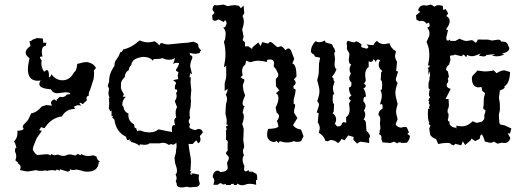

<svg xmlns="http://www.w3.org/2000/svg" viewBox="-20 -621 2262 837"><path d="M287.1 -214.8Q276.9 -218.8 265.1 -218.8L230.5 -214.4Q210 -214.4 201.7 -231.9Q151.4 -234.9 151.4 -254.9Q151.4 -261.2 157.2 -270L144.5 -269Q101.6 -269 101.6 -319.3Q101.6 -335 108.4 -367.7Q91.8 -379.4 91.8 -392.1Q91.8 -405.8 112.8 -420.4L108.4 -441.4Q117.2 -441.9 121.6 -447.8L141.6 -455.1L166.5 -453.1L168.9 -434.1L182.6 -435.1Q180.2 -428.7 179.7 -421.4Q162.1 -419.4 162.1 -396L165 -373.5L159.2 -374.5Q154.3 -374.5 154.3 -370.6Q154.3 -366.7 161.6 -356.9L160.2 -344.2Q160.2 -326.2 172.4 -308.1Q179.7 -315.4 184.6 -315.4Q193.4 -315.4 193.4 -291.5L192.9 -283.7Q199.7 -283.7 204.1 -297.4Q224.1 -271 252.4 -271Q284.2 -271 301.8 -304.2L309.6 -312.5Q315.9 -326.2 316.4 -342.3L343.3 -349.1L359.4 -350.6Q388.2 -345.2 398.4 -324.7Q395 -319.3 389.2 -314.5L390.1 -304.2Q390.1 -276.9 383.8 -263.7Q378.4 -247.1 372.6 -228.5Q366.7 -221.2 366.7 -206.1V-203.1Q356.9 -201.7 356.9 -192.9L358.9 -184.1L340.8 -167L330.6 -173.3L326.2 -168.9L335.4 -161.1L317.9 -162.6L302.7 -156.2L306.6 -146Q268.1 -146 250 -113.8Q202.6 -106.9 174.3 -62.5H171.4L159.2 -66.9L150.9 -53.2L162.6 -50.8L140.1 -19L125.5 17.1L122.6 31.7Q135.7 54.7 144.5 54.7L182.1 51.3Q195.3 51.3 198.7 56.6L206.5 49.8Q209.5 55.7 217.8 55.7L231.9 52.7Q246.1 58.6 255.9 58.6Q264.2 58.6 270.3 55.4Q276.4 52.2 284.2 52.2Q291 52.2 296.6 54.4Q302.2 56.6 310.1 56.6L318.8 49.8L330.6 55.7L334.5 50.8Q349.1 59.1 364.7 59.1Q376 59.1 385.3 55.7L400.9 61.5Q400.9 73.7 416.5 85L410.6 85.4Q408.2 127.4 360.4 127.4L347.7 126.5Q321.8 118.2 309.1 118.2L302.2 120.6Q293.5 120.6 284.2 117.2L285.6 122.1L276.9 127.4L241.7 117.2L239.3 124Q234.9 118.7 229.5 118.7H227.5Q224.1 118.7 224.1 122.6L208 120.6Q195.3 120.6 181.6 125L183.1 121.1Q167.5 124 157.2 124Q145 124 136.7 120.6Q105 126.5 99.6 126.5Q93.3 126.5 66.4 120.1Q69.8 115.7 69.8 107.9Q69.8 98.1 58.1 90.8Q58.1 88.9 58.6 87.4Q52.2 83 46.4 77.1Q50.8 70.8 50.8 61Q50.8 51.3 44.9 37.1L47.4 23.4L51.8 23.9L47.9 10.3Q47.9 5.9 41 -3.9Q56.2 -19 56.2 -42L55.7 -50.8Q82.5 -52.2 82.5 -60.1Q82.5 -64 78.6 -66.4L81.1 -75.2L101.6 -97.2L116.2 -127Q140.1 -130.4 161.6 -156.2L169.9 -159.7V-158.7L181.2 -163.1L207.5 -160.6Q202.1 -167.5 202.1 -172.4Q202.1 -181.2 216.3 -188L227.5 -180.2L226.6 -186L240.7 -199.2L249.5 -197.8Q263.7 -197.8 271.5 -209L283.2 -210.4Z M588.4 -444.8Q609.4 -436.5 623 -436.5Q642.6 -436.5 652.8 -441.4Q659.7 -438 665 -433.3Q670.4 -428.7 674.3 -423.3L681.6 -434.1Q702.1 -427.2 713.9 -427.2L773.4 -433.1Q797.9 -433.6 822.3 -439Q835 -436 843.8 -428.7Q843.8 -417.5 847.7 -411.6L857.4 -400.9Q851.1 -398.4 851.1 -392.1V-390.1Q842.3 -388.2 836.4 -386.7Q835 -386.2 833 -386.2Q825.2 -386.2 807.1 -390.1Q807.1 -379.9 813 -378.9Q818.8 -377.9 818.8 -369.6L816.4 -362.3Q809.6 -349.6 809.1 -331.5L817.4 -296.9L810.1 -303.2L805.7 -283.2L812 -284.2L810.5 -263.2L814 -229.5L811 -192.9Q812.5 -189.5 812.5 -181.2Q812.5 -170.4 810.1 -150.4Q806.2 -141.1 806.2 -128.4Q806.2 -118.2 808.6 -106.4Q802.7 -99.1 802.7 -92.3Q802.7 -85.4 808.6 -79.6Q805.7 -73.2 805.7 -68.8Q805.7 -62 812.5 -60.1Q823.7 -54.2 831.1 -54.2Q836.9 -54.2 840.3 -58.1Q843.8 -58.6 846.7 -58.6Q860.8 -58.6 864.3 -43.5L851.1 -27.8Q854 -19.5 854 -13.2Q854 -2 844.7 3.4L835 -9.3L819.8 6.8L801.8 6.3Q806.2 42 809.3 55.7Q812.5 69.3 812.5 85L810.5 121.1Q807.6 121.6 807.6 123Q807.6 124.5 814.9 127.9Q809.6 132.3 809.6 135.7Q809.6 139.6 816.4 142.1L814.5 134.8Q828.1 134.8 848.1 140.6L846.2 151.4Q846.2 166.5 848.4 170.2Q850.6 173.8 850.6 178.2Q850.6 185.5 845 189.9Q839.4 194.3 828.6 194.3Q817.4 194.3 814.9 195.1Q812.5 195.8 804.2 195.8Q798.3 192.9 793.5 192.9Q789.6 192.9 785.6 194.8L772.5 196.3Q762.7 196.3 756.6 192.9Q750.5 189.5 750.5 182.6Q750.5 176.8 746.1 168Q750 162.6 750 156.2Q750 148.4 745.1 139.6Q751.5 134.8 751.5 123.5Q751.5 111.3 743.7 91.3L740.7 68.4L747.1 43Q747.1 30.3 750 19L749 1.5Q739.7 9.8 733.9 9.8Q730.5 9.8 728 6.8L715.3 10.7Q704.1 1.5 690.4 1.5Q683.6 1.5 676.3 3.9H631.3Q625 10.3 608.9 10.3L589.4 8.3L588.4 14.2Q576.2 5.4 567.6 2.4Q559.1 -0.5 548.3 -3.4L554.2 -7.3L545.4 -6.8V-14.2Q542.5 -10.3 538.1 -10.3Q536.6 -10.3 534.7 -10.7Q530.8 -16.1 530.8 -19Q530.8 -22 529.3 -24.9Q485.4 -46.4 479 -98.6L468.3 -110.8Q473.1 -112.8 473.1 -116.2L466.3 -114.7V-139.6L461.4 -135.3L454.6 -147.9L456.1 -167Q456.1 -185.1 454.1 -190.4L457.5 -195.3Q452.6 -204.6 452.6 -216.8L455.6 -234.9L450.2 -245.1Q450.2 -253.9 455.6 -263.7V-267.6Q455.6 -301.8 479 -333.5Q479 -345.2 481.2 -351.1Q483.4 -356.9 487.1 -361.6Q490.7 -366.2 495.1 -372.8Q499.5 -379.4 503.9 -392.6Q513.7 -395 516.6 -405.3Q553.7 -413.1 588.4 -444.8ZM689.9 -53.2 730 -45.4Q729 -53.2 729 -59.1Q729 -75.7 739.3 -75.7Q741.2 -75.7 743.7 -75.2Q739.7 -86.4 739.7 -93.8Q739.7 -105 748.5 -108.9Q745.6 -120.1 745.6 -129.4Q745.6 -143.6 752 -153.8L741.7 -180.2Q750 -190.9 750 -202.1Q750 -208.5 747.6 -215.3Q752.9 -222.2 752.9 -226.1Q752.9 -231.4 742.7 -231.9Q742.2 -236.3 742.2 -240.2Q742.2 -250 746.1 -254.4Q747.6 -255.9 747.6 -257.3Q747.6 -263.2 734.4 -271.5L757.3 -276.4Q754.9 -284.7 754.9 -291Q754.9 -295.9 756.8 -299.8Q757.8 -301.8 757.8 -303.7Q757.8 -308.1 751.5 -310.1Q747.1 -311.5 747.1 -314.9Q747.1 -318.4 751 -323.2Q758.8 -333.5 760.7 -346.2Q755.4 -347.2 751 -347.2Q739.7 -347.2 734.4 -340.8L743.2 -367.7Q730 -360.4 716.3 -360.4Q702.6 -360.4 689 -367.7Q676.3 -363.3 649.4 -363.3L647 -356.4Q631.3 -373 606 -373H604.5Q555.7 -368.2 552.2 -337.4Q542.5 -329.6 541.5 -315.4Q524.9 -306.6 523.9 -285.2Q507.3 -269 507.3 -255.9V-240.2L506.8 -239.7Q506.8 -231.9 520 -210L514.6 -199.2H528.3Q513.2 -184.6 513.2 -165.5V-161.1L518.6 -155.8Q519.5 -135.3 540 -125.5L539.6 -118.7Q539.6 -92.3 564.9 -78.6L565.4 -73.2Q565.4 -62 573.7 -62H575.2Q573.2 -59.1 573.2 -57.6Q573.2 -56.2 575.2 -56.2Q577.6 -56.2 577.6 -53.7Q577.6 -52.7 577.1 -50.8Q576.7 -49.8 576.7 -49.3Q576.7 -48.3 577.1 -48.3Q578.6 -48.3 583 -51.8H593.8Q609.9 -43.9 632.8 -43.9Q655.3 -43.9 670.9 -57.1Z M910.2 184.6 914.1 167.5Q914.1 157.2 907.7 152.3V148.9Q907.7 139.2 913.6 131.1Q919.4 123 929.2 123Q935.5 123 940.4 129.4Q972.7 127.4 972.7 109.9L969.7 87.9Q977.5 75.7 977.5 67.4Q977.5 64 975.6 61Q973.6 58.1 971.4 55.9Q969.2 53.7 967.3 51.5Q965.3 49.3 965.3 46.9Q965.3 41.5 972.2 36.1V7.3Q973.1 3.4 973.1 0Q973.1 -9.3 964.4 -11.2Q965.8 -19.5 965.8 -28.8Q965.8 -33.7 965.3 -38.6Q964.8 -42.5 964.8 -45.4Q964.8 -53.2 966.8 -54.7Q968.3 -55.7 968.3 -57.6Q968.3 -58.6 967.8 -60.1Q965.8 -63 965.3 -69.8L975.6 -76.2Q966.8 -77.6 966.8 -80.1V-81.1Q968.3 -84.5 968.3 -91.3Q968.3 -103 966.8 -108.6Q965.3 -114.3 963.9 -119.6Q962.9 -122.6 962.9 -128.4Q962.9 -132.3 963.4 -137.2Q964.4 -149.9 964.4 -156.7Q964.4 -167.5 968.8 -181.2Q969.7 -185.1 969.7 -189.5Q969.7 -198.7 963.9 -208Q972.2 -221.2 972.2 -232.4V-233.4L959.5 -224.1V-258.8Q966.3 -279.3 966.3 -290.5L965.8 -333L956.1 -328.6Q962.9 -360.8 962.9 -382.3Q962.9 -413.6 956.1 -438.5L961.4 -450.2L963.9 -474.1Q963.9 -488.8 953.1 -501Q964.4 -502 964.4 -510.3Q967.8 -515.1 967.8 -520Q967.8 -526.9 960.9 -533.7L956.1 -524.9L932.1 -536.6Q924.3 -530.3 913.6 -530.3L906.7 -535.2L904.8 -554.2L915.5 -564.5L906.2 -578.6Q907.7 -593.8 915 -599.1Q921.4 -597.7 927.2 -597.7Q931.6 -597.7 936.5 -598.6L954.6 -601.1L972.2 -594.2Q993.2 -598.6 1004.4 -598.6L1021.5 -595.7L1029.8 -585L1042 -596.7L1044.9 -562.5L1037.1 -551.3Q1043 -540.5 1043 -526.9Q1043 -511.7 1035.6 -493.2L1042 -461.4L1037.6 -446.3L1047.9 -436.5V-418.9H1062.5L1078.6 -407.7L1081.5 -415.5L1106 -436L1116.2 -419.9L1123 -437.5L1149.4 -430.7Q1152.8 -438 1158.7 -438Q1162.1 -438 1166.5 -434.6Q1170.9 -431.2 1175.5 -426.8Q1180.2 -422.4 1184.3 -418.9Q1188.5 -415.5 1191.9 -415.5L1203.6 -419.4Q1212.4 -419.4 1224.1 -401.9Q1231.9 -409.7 1237.8 -409.7Q1244.6 -409.7 1249 -399.9L1262.7 -364.3L1254.4 -344.2Q1272.5 -340.8 1272.5 -287.1L1261.2 -274.9Q1269 -267.1 1269 -260.3Q1269 -252.4 1258.8 -246.1L1260.7 -232.9L1264.2 -233.9Q1268.6 -233.9 1268.6 -225.6Q1268.6 -217.8 1260.3 -187V-168.5Q1266.6 -168 1266.6 -160.6Q1266.6 -154.3 1262.2 -142.6V-128.9L1276.4 -106.4L1257.3 -75.7Q1267.1 -59.6 1292.5 -56.2L1303.2 -26.9L1292.5 -5.9Q1286.1 -2.4 1276.9 -2.4Q1267.6 -2.4 1261.2 -5.9Q1247.1 0 1231.9 0Q1216.3 0 1199.7 -5.9L1193.8 2.4L1186 -6.8Q1178.2 -1.5 1173.3 -1.5Q1172.9 -1.5 1172.9 -2Q1168 -2 1161.6 -5.1Q1155.3 -8.3 1149.9 -14.9Q1144.5 -21.5 1144.5 -34.7Q1144.5 -49.3 1149.4 -59.1Q1188.5 -60.1 1193.8 -69.8Q1191.4 -87.9 1186.5 -92.8Q1196.3 -105.5 1196.3 -114.3Q1196.3 -123 1186 -129.9L1181.6 -152.3Q1193.8 -176.3 1193.8 -192.9Q1193.8 -208.5 1183.1 -214.8L1197.8 -227.1L1183.1 -245.1L1182.6 -269Q1182.1 -270.5 1182.1 -272Q1182.1 -278.8 1191.9 -287.1L1193.4 -298.3L1182.6 -319.8L1172.9 -332L1174.8 -344.7Q1174.8 -361.8 1157.2 -361.8L1145 -360.4L1143.6 -351.1Q1132.3 -353.5 1123 -355Q1113.8 -356.4 1106.4 -356.4Q1090.8 -356.4 1071.8 -349.6L1053.2 -356.4L1049.3 -339.8Q1035.2 -330.1 1035.2 -310.1L1037.6 -291.5Q1030.8 -288.6 1029.3 -281.7Q1030.8 -282.2 1031.7 -282.2Q1034.2 -282.2 1034.2 -280.8Q1034.2 -278.8 1037.4 -278.1Q1040.5 -277.3 1043 -275.9Q1045.4 -274.4 1045.4 -271Q1045.4 -266.6 1042 -259.8Q1038.6 -252.9 1038.6 -246.6L1040 -237.8Q1040 -225.1 1048.8 -205.6Q1037.6 -180.2 1037.6 -171.9Q1037.6 -158.7 1047.4 -157.2L1043 -151.9L1037.6 -130.4Q1043 -123.5 1043 -112.8Q1043 -100.6 1036.1 -80.1L1042.5 -59.1L1040.5 -9.3L1044.4 15.6Q1044.4 22.5 1041.7 27.1Q1039.1 31.7 1039.1 38.1Q1039.1 45.9 1043.5 56.6Q1037.6 64 1037.6 74.7Q1037.6 87.4 1045.4 102.5L1043.9 115.2Q1043.9 126 1050.8 126Q1055.2 126 1063.5 120.6L1065.9 127.4H1080.6L1095.7 136.2Q1101.1 136.2 1101.1 158.2V164.6L1095.7 163.1L1096.7 184.6Q1081.1 180.2 1068.8 180.2Q1059.1 180.2 1051.3 183.3Q1043.5 186.5 1036.1 186.5Q1024.4 186.5 1015.1 179.2L1011.2 185.5H999.5L1000 180.2L985.8 181.2L987.8 185.5H964.8L964.4 179.7Q959.5 183.1 954.1 183.1Q950.2 183.1 948 180.4Q945.8 177.7 941.9 177.7Q937 177.7 928.2 184.6Z M1398.4 -6.8Q1393.1 -28.3 1370.1 -42L1374 -61Q1374 -75.2 1365.2 -87.4L1369.1 -127L1360.8 -130.9L1370.6 -162.1Q1370.6 -173.3 1362.8 -179.7Q1372.6 -206.5 1372.6 -222.7Q1372.6 -238.3 1362.8 -271.5Q1369.6 -295.9 1369.6 -305.2L1370.6 -343.3L1375.5 -369.6L1357.9 -373Q1353 -373 1350.8 -379.2Q1348.6 -385.3 1340.3 -387.7L1335.4 -395Q1335.4 -421.4 1355.5 -441.4Q1362.8 -437 1371.1 -437Q1382.3 -437 1395.5 -444.3L1399.9 -435.5L1419.9 -430.2Q1429.7 -429.2 1431.2 -418L1437.5 -409.2L1441.9 -395.5Q1437.5 -393.6 1437.5 -386.7Q1437.5 -383.3 1438.5 -378.4Q1440.4 -371.1 1440.4 -364.7Q1440.4 -361.3 1439.9 -357.9L1438.5 -341.3Q1438.5 -323.7 1446.3 -320.8V-318.4Q1439.9 -300.3 1428.2 -287.6V-283.2Q1434.1 -282.2 1434.1 -276.4Q1434.1 -274.4 1433.6 -272L1438.5 -264.6Q1431.6 -247.1 1431.6 -237.3Q1431.6 -223.1 1437.5 -211.4L1431.2 -207.5L1430.2 -187.5Q1430.2 -168 1436.5 -168L1434.6 -133.8L1429.7 -127.9Q1445.3 -116.2 1445.3 -101.1Q1445.3 -91.3 1439.5 -80.1Q1442.9 -79.6 1446.8 -73.2Q1448.7 -69.8 1453.6 -69.8Q1457.5 -69.8 1463.4 -71.8L1468.8 -77.1Q1471.2 -88.4 1479.5 -88.4L1489.3 -85.9L1488.8 -110.4Q1504.4 -120.1 1504.4 -145.5L1501.5 -169.9L1509.3 -182.6L1501 -190.9Q1503.4 -202.6 1512.2 -202.6Q1501.5 -217.8 1501 -240.2H1503.4Q1512.2 -240.2 1512.2 -258.3V-260.3Q1502.4 -270 1502.4 -280.3Q1502.4 -289.6 1509.8 -300.3Q1503.9 -308.6 1503.9 -318.4Q1503.9 -329.1 1511.2 -339.8Q1500.5 -341.8 1500.5 -361.8L1503.4 -384.8Q1502.4 -390.6 1492.2 -407.2Q1492.7 -412.1 1492.7 -415.5V-420.9Q1491.7 -426.3 1491.2 -432.1V-433.1Q1491.2 -438.5 1496.6 -443.4Q1516.6 -436.5 1523.9 -436.5Q1527.3 -436.5 1528.3 -438Q1529.8 -440.4 1532.7 -440.4Q1535.6 -440.4 1539.6 -438.5Q1547.9 -434.1 1555.7 -427.7L1554.7 -415.5L1578.1 -408.7Q1585.9 -411.6 1585.9 -416Q1585.9 -420.4 1577.1 -427.2L1607.4 -423.8Q1612.3 -435.1 1623 -442.9Q1635.7 -428.7 1655.3 -428.7L1677.7 -432.6Q1683.1 -411.1 1706.1 -397.5L1702.1 -378.4Q1702.1 -364.3 1710.9 -352.1L1707 -312.5L1715.3 -308.6L1705.6 -277.3Q1705.6 -266.1 1713.4 -259.8Q1703.6 -232.9 1703.6 -216.8Q1703.6 -201.2 1713.4 -168Q1706.5 -143.6 1706.5 -134.3Q1706.5 -125 1713.4 -101.6L1704.6 -79.6Q1710.9 -66.4 1728.5 -64.5Q1737.8 -67.4 1744.6 -67.4Q1749.5 -67.4 1753.4 -65.9L1763.2 -43.5Q1756.8 -40.5 1756.8 -37.6Q1756.8 -35.2 1763.2 -32.7L1767.1 -27.8Q1766.6 -13.2 1753.9 1Q1747.1 2 1740.2 2Q1734.9 2 1729 1.5Q1725.6 -1 1721.7 -1Q1716.8 -1 1711.4 3.9L1698.2 -3.4L1681.6 2.4L1647.5 -0.5L1642.1 -16.1L1643.1 -24.4Q1640.6 -34.2 1631.8 -36.1Q1635.3 -42.5 1635.3 -45.9V-47.4Q1634.3 -48.3 1634.3 -49.3Q1634.3 -51.3 1636.7 -54.7Q1638.2 -56.6 1638.2 -62.5Q1638.2 -69.3 1636.2 -81.5L1637.7 -98.1Q1637.7 -115.7 1629.9 -118.7V-121.1Q1629.9 -137.7 1647.5 -147.5L1647.9 -156.2Q1647.9 -167.5 1642.6 -167.5L1636.2 -165Q1644.5 -192.4 1644.5 -202.1Q1644.5 -216.3 1638.7 -228L1645 -231.9L1646 -252Q1646 -271.5 1639.6 -271.5L1641.6 -305.7L1646.5 -311.5Q1630.9 -323.2 1630.9 -338.4Q1630.9 -348.1 1636.7 -359.4L1628.4 -361.8Q1620.1 -361.8 1618.7 -349.1Q1615.7 -359.4 1607.4 -362.3Q1605 -351.1 1596.7 -351.1L1586.9 -353.5L1587.4 -329.1Q1571.8 -319.3 1571.8 -293.9L1574.7 -269.5L1566.9 -256.8L1575.2 -248.5Q1572.8 -236.8 1564 -236.8Q1574.7 -221.7 1575.2 -199.2H1572.8Q1564 -199.2 1564 -181.2V-179.2Q1573.7 -169.4 1573.7 -159.2Q1573.7 -149.9 1566.4 -139.2Q1572.3 -130.9 1572.3 -121.1Q1572.3 -110.4 1564.9 -99.6Q1575.7 -97.7 1575.7 -77.6L1577.6 -50.3Q1592.8 -37.1 1592.8 -26.9Q1592.8 -22 1588.9 -17.6L1589.4 2.9Q1579.1 -0.5 1558.1 -2.4Q1556.2 -3.4 1553.7 -3.4Q1547.4 -3.4 1536.6 4.9L1520.5 -11.7L1521.5 -23.9L1498 -30.8L1481.9 -9.3L1468.8 -15.6Q1463.9 -4.4 1453.1 2.9Q1440.4 -10.7 1420.9 -10.7L1409.2 -5.4Z M1942.9 -442.9 1964.8 -442.4 1983.4 -452.6Q2001.5 -442.4 2014.6 -442.4L2035.2 -445.8Q2039.1 -445.8 2042 -444.1Q2044.9 -442.4 2046.9 -440.4Q2048.8 -438.5 2050.3 -436.8Q2051.8 -435.1 2053.2 -435.1Q2058.1 -435.1 2063 -448.7L2108.4 -448.2L2124.5 -444.3L2151.4 -448.2Q2162.1 -448.2 2165 -439.5L2171.9 -439.9Q2191.9 -439.9 2195.8 -420.9Q2200.2 -415 2200.2 -409.7Q2200.2 -394.5 2166.5 -386.7L2178.7 -384.8Q2163.6 -375.5 2144.5 -375.5L2124.5 -377.9L2138.2 -385.3L2100.6 -381.3Q2098.6 -375 2086.9 -375L2067.9 -377.9L2074.7 -387.7Q2073.7 -387.7 2069.8 -385.7Q2065.9 -383.8 2060.3 -381.6Q2054.7 -379.4 2048.8 -377.7Q2043 -376 2038.1 -376Q2026.9 -376 2016.1 -381.8L2012.7 -371.6Q2002.9 -382.8 1999.5 -382.8Q1996.6 -382.3 1995.6 -379.2Q1994.6 -376 1991.7 -376L1960.9 -383.3L1959.5 -380.4Q1948.2 -380.4 1941.4 -377.4L1943.8 -356L1941.9 -356.4L1938 -339.8Q1926.8 -332 1924.3 -317.4Q1926.8 -313 1932.6 -309.6L1937 -287.1Q1934.1 -281.2 1931.6 -275.9Q1934.1 -274.4 1934.1 -271Q1934.1 -260.7 1930.7 -259.8Q1927.7 -259.3 1927.2 -248Q1929.7 -236.3 1944.8 -233.9L1922.4 -189.5H1935.5L1937 -161.6Q1936 -148.9 1931.6 -144L1931.2 -130.9Q1935.5 -128.4 1935.5 -119.6Q1935.5 -107.4 1932.1 -98.6L1934.1 -91.8L1938.5 -94.2L1940.4 -78.6Q1950.2 -64.5 1966.3 -64.5L1968.8 -59.6L1970.2 -73.7Q1978.5 -70.3 1992.7 -70.3Q2019.5 -70.3 2039.6 -92.3L2058.1 -85.4L2079.1 -90.3Q2091.8 -96.7 2091.8 -110.8L2090.8 -118.7Q2096.2 -129.9 2096.2 -138.7Q2096.2 -140.6 2094.7 -141.6Q2093.3 -142.6 2091.3 -143.6Q2089.4 -144.5 2087.9 -146Q2086.4 -147.5 2086.4 -150.9L2088.4 -162.6L2088.9 -184.1Q2088.9 -196.8 2094.7 -214.4L2082 -225.6L2079.1 -241.7L2066.9 -240.2Q2037.1 -240.2 2037.1 -281.2Q2037.1 -285.6 2039.6 -289.6Q2042 -293.5 2045.7 -297.1Q2049.3 -300.8 2053.5 -304.7Q2057.6 -308.6 2061 -313.5L2090.8 -309.6Q2114.3 -309.6 2131.8 -314.5L2145 -301.8Q2165 -314.5 2178.2 -314.5Q2193.4 -310.5 2203.6 -307.1Q2202.1 -260.7 2181.6 -246.1H2179.2L2180.2 -241.2Q2180.2 -233.9 2159.2 -226.6L2155.3 -196.8Q2155.3 -189.5 2156.7 -184.1Q2158.2 -178.7 2159.2 -164.6V-141.6L2154.8 -121.1Q2154.8 -105.5 2157.2 -84.5L2161.1 -78.1L2179.7 -74.7L2209 -61L2203.6 -39.1L2193.4 -40L2204.6 -19.5Q2198.7 2.4 2178.7 2.4L2167 1L2148.9 5.4L2132.3 -3.9Q2127 1.5 2117.2 1.5L2093.8 -3.9Q2085 -34.7 2078.6 -34.7Q2074.2 -34.7 2070.8 -15.6L2051.3 -5.9L2035.2 -17.1L2032.2 -9.3L2007.8 11.2L1997.6 -4.9L1990.7 12.7L1964.4 5.9Q1960.4 12.7 1955.1 12.7Q1954.1 9.8 1947.3 9.3Q1945.3 4.9 1939.9 2.9Q1933.6 2 1928.7 2Q1920.4 2 1910.6 3.2Q1900.9 4.4 1890.1 6.8L1880.9 -15.1Q1866.2 -18.6 1855.5 -32.7L1851.1 -60.5L1856.4 -73.2L1848.6 -81.1L1851.6 -86.4Q1845.2 -96.2 1845.2 -123L1846.2 -147.5L1852.5 -145.5L1850.1 -153.8Q1852.5 -160.6 1854 -163.1Q1849.1 -168.9 1849.1 -172.4Q1849.1 -175.3 1852.1 -176.8L1847.2 -183.1Q1850.6 -192.9 1855.5 -198.2L1852.5 -200.7Q1850.1 -200.7 1850.1 -210.4Q1850.1 -216.3 1853.5 -232.4L1848.1 -235.8V-258.8Q1851.1 -267.6 1852.5 -274.9L1852.1 -278.8Q1852.1 -284.2 1855 -292.5Q1854.5 -301.8 1851.1 -310.1L1846.2 -291L1847.7 -317.9Q1847.7 -323.2 1842.3 -325.2L1850.6 -327.1L1853.5 -335.4L1845.7 -335.9Q1851.6 -360.8 1851.6 -382.3Q1851.6 -413.6 1839.4 -437.5L1851.1 -464.4L1852.5 -474.1Q1852.5 -488.8 1841.8 -501Q1853 -502 1853 -510.3Q1853 -516.6 1849.6 -522.9L1839.4 -517.6Q1831.1 -530.3 1818.8 -530.3L1809.6 -528.3L1795.4 -535.2L1793.5 -554.2L1811.5 -568.8L1802.7 -576.2Q1808.6 -598.1 1828.6 -598.1L1840.3 -596.7L1858.4 -601.1L1875 -591.8Q1881.8 -598.6 1893.1 -598.6L1910.2 -595.7L1912.1 -577.6L1922.9 -581.5L1933.6 -562.5L1925.8 -551.3Q1940.4 -542.5 1940.4 -528.8Q1940.4 -513.7 1924.3 -493.2L1933.1 -489.3L1925.3 -457.5L1927.2 -445.3L1935.1 -443.8L1939.9 -448.7Z"/></svg>

Font: Truetypewriter PolyglOTT
Style: Regular
Weight: 400
Designer: Sergey Beatoff a.k.a. Sam_T
Version: Version 3.76